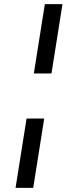

<svg xmlns="http://www.w3.org/2000/svg" viewBox="-20 -725 372 925"><path d="M143 -371 196 -705H281L228 -371ZM55 180 108 -154H193L140 180Z"/></svg>

Font: Nunito Sans 7pt SemiExpanded
Style: Italic
Weight: 400
Width: 6
Italic angle: -9°
Designer: Vernon Adams
Foundry: Vernon Adams
Version: Version 3.101;gftools[0.9.27]